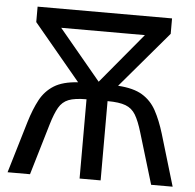

<svg xmlns="http://www.w3.org/2000/svg" viewBox="-51 -766 832 818"><g transform="rotate(5 364.5 -357.0)"><path d="M652 -714V-648L448 -408Q514 -404 552 -381Q590 -358 612 -317.5Q634 -277 651 -221L717 0H625L559 -219Q545 -266 529.5 -292Q514 -318 486.5 -328.5Q459 -339 409 -339V0H319V-339Q269 -339 242.5 -328.5Q216 -318 201 -292Q186 -266 172 -219L107 0H11L77 -221Q94 -277 115.5 -317Q137 -357 174.5 -380.5Q212 -404 277 -408L77 -648V-714ZM543 -633H185L364 -418Z"/></g></svg>

Font: Noto Sans IKEA
Style: Regular
Weight: 400
Designer: Monotype Design Team
Foundry: Monotype Imaging Inc.
Version: Version 2.001